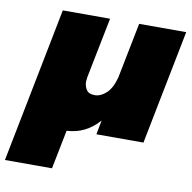

<svg xmlns="http://www.w3.org/2000/svg" viewBox="-134 -629 902 904"><g transform="rotate(10 317.0 -176.5)"><path d="M173 194H-52L94 -547H320L262 -256L260 -235Q260 -215 271 -197.5Q282 -180 311 -180Q339 -180 365.2 -203.8Q391.5 -227.5 406 -280L459 -547H684L576 0H351L364 -68Q301 4 210 8Z"/></g></svg>

Font: Argentum Sans Black
Style: Italic
Weight: 900
Italic angle: -11°
Designer: Julieta Ulanovsky (font), Cristiano Sobral (main changes and remaster)
Foundry: Julieta Ulanovsky (font), Cristiano Sobral (main changes and remaster)
Version: Version 2.007;June 15, 2022;FontCreator 14.0.0.2814 64-bit; 